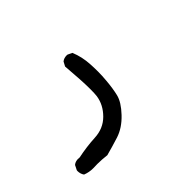

<svg xmlns="http://www.w3.org/2000/svg" viewBox="-73 -171 646 646"><g transform="rotate(-45 250.0 152.0)"><path d="M71.3 317.4 91.8 316.9Q111.8 316.9 136.2 319.8Q165.5 312 201.2 300.8Q235.8 289.6 265.6 258.1Q295.4 226.6 301.8 200.4Q308.1 174.3 311 139.6Q313 118.2 313 99.1Q313 80.1 312 64Q310.1 25.9 296.4 -6.8L280.8 -14.2Q278.8 -14.6 277.3 -14.6Q263.7 -14.6 254.9 -7.3L246.6 8.3Q252.9 82.5 252.9 122.1Q252.9 142.6 251.5 154.3Q246.1 190.4 218 218.5Q189.9 246.6 147.5 248.5Q107.4 250.5 64.9 259.3Q61 258.8 56.9 258.8Q52.7 258.8 47.1 260.3Q41.5 261.7 36.1 266.1L27.8 282.7Q27.3 284.7 27.3 286.1Q27.3 300.3 34.7 310.5Q52.2 317.4 71.3 317.4Z"/></g></svg>

Font: NaikaiFont
Style: Light
Weight: 300
Version: Version 1.89